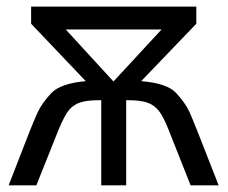

<svg xmlns="http://www.w3.org/2000/svg" viewBox="-20 -555 682 575"><path d="M463.9 -466.8H176.8L319.8 -311ZM567.9 -535.2V-483.9L402.8 -312Q481 -305.7 508.1 -275.9Q535.2 -246.1 547.1 -220.5Q559.1 -194.8 634.8 0H550.8L485.8 -164.1Q469.2 -206.5 455.1 -223.9Q440.9 -241.2 420.4 -248Q399.9 -254.9 362.8 -254.9H357.9V0H283.2V-254.9H277.8Q241.2 -254.9 221.2 -248.5Q201.2 -242.2 187.5 -226.6Q173.8 -210.9 154.8 -165L88.9 0H5.9L69.8 -164.1Q81.5 -193.8 93.3 -219.5Q105 -245.1 132.6 -275.1Q160.2 -305.2 236.8 -312L73.2 -483.9V-535.2Z"/></svg>

Font: OpenSans-Regular
Style: Regular
Weight: 400
Foundry: Ascender Corporation
Version: Version 1.10